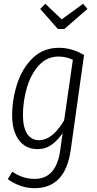

<svg xmlns="http://www.w3.org/2000/svg" viewBox="-20 -786 509 1012"><path d="M423 -496 353 3Q325 206 162 206Q124 206 87 193Q50 180 21 158L45 119Q99 157 163 157Q278 157 298 2L310 -84Q282 -44 250.5 -22Q219 0 178 0Q115 0 79.5 -48Q44 -96 44 -178Q44 -262 70.5 -344Q97 -426 152.5 -480Q208 -534 291 -534Q359 -534 423 -496ZM101 -180Q101 -115 123 -81Q145 -47 187 -47Q255 -47 318 -151L364 -471Q326 -488 289 -488Q227 -488 184.5 -441Q142 -394 121.5 -323Q101 -252 101 -180ZM418 -766 441 -739 319 -633H285L192 -739L219 -766L305 -684Z"/></svg>

Font: Fira Sans Extra Condensed Light
Style: Italic
Weight: 300
Width: 3
Italic angle: -8°
Designer: Carrois Corporate & Edenspiekermann AG
Foundry: Carrois Corporate GbR & Edenspiekermann AG
Version: Version 4.203